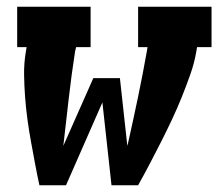

<svg xmlns="http://www.w3.org/2000/svg" viewBox="-20 -550 648 570"><path d="M97 0Q90 -32 84 -64.5Q78 -97 72 -129.5Q66 -162 61.5 -195Q57 -228 54.5 -261.5Q52 -295 51.5 -329Q51 -363 57 -398L59 -410H31V-530H249V-410H206L203 -398Q192 -327 184 -257Q176 -187 168 -117L257 -318H336L358 -117L361 -129Q376 -196 390 -263Q404 -330 416 -398L418 -410H390V-530H608V-410H565L563 -398Q557 -363 545 -329Q533 -295 519.5 -261.5Q506 -228 490.5 -195Q475 -162 458.5 -129.5Q442 -97 425 -64.5Q408 -32 390 0H311L284 -246L176 0Z"/></svg>

Font: Iosevka Curly Slab HvEx
Style: Italic
Weight: 900
Width: 7
Italic angle: -9°
Monospace: yes
Designer: Belleve Invis
Foundry: Belleve Invis
Version: Version 11.1.0; ttfautohint (v1.8.3)